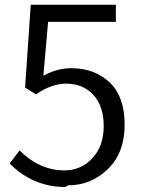

<svg xmlns="http://www.w3.org/2000/svg" viewBox="-20 -749 589 789"><path d="M258.8 12.7C323.2 12.7 377.9 -9.8 423.8 -54.7C469.7 -99.6 492.2 -160.2 492.2 -236.3C492.2 -313.5 471.7 -371.1 430.7 -410.2C389.6 -449.2 336.9 -468.8 272.5 -468.8C233.4 -468.8 195.3 -458 158.2 -437.5L177.7 -659.2H456.1V-729.5H106.4L83 -388.7L127.9 -361.3C170.9 -390.6 211.9 -405.3 251 -405.3C297.9 -405.3 335.9 -389.6 364.3 -358.4C392.6 -327.1 406.2 -284.2 406.2 -230.5C406.2 -175.8 390.6 -131.8 359.4 -98.6C328.1 -65.4 290 -48.8 245.1 -48.8C176.8 -48.8 115.2 -76.2 60.5 -130.9L19.5 -77.1C84 -12.7 160.2 19.5 249 19.5Z"/></svg>

Font: Gen Shin Gothic P Normal
Style: Regular
Weight: 300
Designer: [Source Han Sans]
Ryoko NISHIZUKA  (kana & ideographs); Paul D. Hunt (Latin, Greek & Cyrillic); Wenlong ZHANG  (bopomofo
Version: Version 1.002.20150607